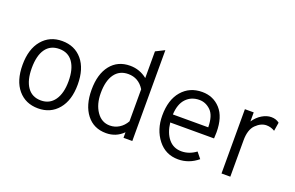

<svg xmlns="http://www.w3.org/2000/svg" viewBox="-90 -1072 2205 1434"><g transform="rotate(20 1012.5 -355.0)"><path d="M274 12Q174 12 114.5 -58.5Q55 -129 55 -255Q55 -380 115 -451.5Q175 -523 274 -523Q374 -523 433.5 -452.5Q493 -382 493 -256Q493 -131 433 -59.5Q373 12 274 12ZM274 -51Q343 -51 381.5 -105.5Q420 -160 420 -256Q420 -352 382.5 -406Q345 -460 274 -460Q203 -460 165.5 -407.5Q128 -355 128 -255Q128 -159 165.5 -105Q203 -51 274 -51Z M814 12Q716 12 659.5 -60.5Q603 -133 603 -256Q603 -381 659.5 -452Q716 -523 814 -523Q890 -523 950 -475V-687L1020 -722V0H950V-44Q894 12 814 12ZM822 -51Q861 -51 895 -72Q929 -93 950 -131V-386Q904 -460 822 -460Q752 -460 714 -407Q676 -354 676 -256Q676 -168 716 -109.5Q756 -51 822 -51Z M1387 12Q1287 12 1226 -66Q1165 -144 1165 -256Q1165 -381 1226 -452Q1287 -523 1387 -523Q1475 -523 1532 -460.5Q1589 -398 1589 -276Q1589 -249 1587 -227H1239Q1248 -147 1287 -100Q1326 -53 1390 -53Q1451 -53 1505 -93L1543 -46Q1473 12 1387 12ZM1237 -290H1518Q1517 -383 1477.5 -421.5Q1438 -460 1387 -460Q1323 -460 1282 -417Q1241 -374 1237 -290Z M1729 0V-511H1799V-439Q1826 -479 1863 -501Q1900 -523 1936 -523Q1974 -523 2000 -502L1989 -434Q1958 -453 1923 -453Q1879 -453 1839 -413.5Q1799 -374 1799 -289V0Z"/></g></svg>

Font: Overpass Light
Style: Regular
Weight: 300
Designer: Delve Withrington, Thomas Jockin
Foundry: Delve Fonts
Version: Version 3.000;DELV;Overpass